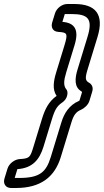

<svg xmlns="http://www.w3.org/2000/svg" viewBox="-71 -724 518 957"><path d="M300.6 -499C323.5 -574 303.5 -610 240 -615L251.9 -654H284.9C369.9 -654 392.3 -629 365.1 -540L315.6 -378C302.1 -334 297.4 -289 335.9 -268C337.3 -266 337 -265 337.7 -264L325.2 -223L322.6 -221C273.1 -200 248.3 -158 234.9 -114L182 59C159 134 127.2 163 24.2 163H2.2L15.6 119C91.1 114 126 72 145.9 7L188.1 -131C202.4 -178 213.9 -196 239.1 -213C253.2 -223 259.5 -234 262.6 -244C265.7 -254 268.2 -269 259.3 -279C244.8 -297 246.4 -322 259.3 -364ZM-16.1 213H8.9C129.9 213 201.1 160 232 59L284.9 -114C295.9 -150 308.1 -167 333.1 -177C348.3 -184 368.1 -200 374.6 -221L388.6 -267C395.7 -290 385.2 -305 372.4 -312C354.4 -322 352.1 -334 365.6 -378L415.1 -540C449.6 -653 405.2 -704 300.2 -704H264.2C238.2 -704 210.8 -683 202.9 -657L189.1 -612C182.4 -590 190.3 -567 219.7 -565C262.8 -562 268.9 -559 250.6 -499L209.3 -364C195.8 -320 189 -278 211.2 -246C171.6 -218 152.7 -179 138.1 -131L95.9 7C79.4 61 76.8 66 25.9 69C1.3 71 -25.8 91 -33.8 117L-48.8 166C-56.7 192 -42.1 213 -16.1 213Z"/></svg>

Font: DIN Rundschrift
Style: EngKontKu
Weight: 400
Width: 3
Version: Version 1.027